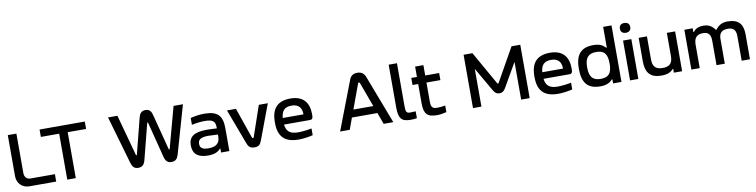

<svg xmlns="http://www.w3.org/2000/svg" viewBox="-15 -1539 9350 2375"><g transform="rotate(-10 4660.0 -351.5)"><path d="M67 -670V-153C67 -67 130 0 220 0H557V-93H248C205 -93 175 -126 175 -172V-670Z M1034 -670H466V-577H696V0H803V-577H1034Z M1677 -71 1791 -517C1792 -521 1794 -524 1797 -524C1799 -524 1802 -521 1803 -517L1917 -71C1931 -17 1955 9 2005 9C2058 9 2081 -21 2095 -71L2267 -670H2149L2010 -157C2007 -149 2006 -148 2003 -148C2000 -148 1997 -150 1996 -157L1883 -593C1871 -642 1854 -680 1797 -680C1741 -680 1721 -644 1709 -593L1598 -157C1596 -151 1594 -148 1591 -148C1587 -148 1585 -151 1584 -157L1444 -670H1326L1499 -71C1513 -21 1535 9 1587 9C1639 9 1663 -18 1677 -71Z M2506 -509C2447 -509 2394 -501 2332 -486V-400C2388 -412 2445 -419 2494 -419C2594 -419 2628 -395 2628 -315V-303C2567 -307 2525 -308 2501 -308C2342 -308 2274 -259 2274 -151C2274 -43 2339 9 2464 9C2538 9 2588 -9 2622 -50H2628V0H2732V-288C2732 -446 2670 -509 2506 -509ZM2378 -152C2378 -207 2416 -231 2507 -231C2534 -231 2581 -229 2628 -226V-202C2628 -119 2584 -78 2483 -78C2410 -78 2378 -101 2378 -152Z M2790 -500 2954 -62C2974 -8 2997 9 3048 9C3097 9 3119 -8 3139 -62L3303 -500H3190L3059 -118C3055 -108 3051 -107 3048 -107C3044 -107 3040 -108 3035 -118L2903 -500Z M3819 -270C3819 -422 3744 -509 3587 -509C3427 -509 3348 -427 3348 -256V-244C3348 -71 3429 9 3602 9C3654 9 3717 1 3781 -14V-99C3737 -89 3659 -80 3611 -80C3512 -80 3465 -116 3454 -205H3775C3811 -205 3819 -218 3819 -270ZM3453 -288C3461 -380 3501 -420 3587 -420C3673 -420 3713 -373 3714 -288Z M4356 -608 4123 0H4244L4297 -145H4617L4670 0H4791L4559 -608C4542 -651 4514 -679 4457 -679C4400 -679 4372 -651 4356 -608ZM4332 -239 4444 -544C4448 -555 4454 -557 4457 -557C4460 -557 4466 -555 4470 -544L4582 -239Z M5018 -81C4971 -81 4962 -99 4962 -167V-710H4858V-174C4858 -38 4890 9 5009 9C5035 9 5061 7 5087 2V-84C5064 -82 5034 -81 5018 -81Z M5360 -81C5298 -81 5280 -100 5280 -173V-411H5455V-500H5280V-630H5176V-500H5105V-411H5176V-169C5176 -33 5219 9 5341 9C5381 9 5412 2 5459 -8V-91C5419 -84 5391 -81 5360 -81Z M5792 -670V0H5898V-474L6072 -173C6092 -138 6114 -123 6148 -123C6181 -123 6203 -138 6224 -173L6397 -474V0H6504V-670H6394L6158 -251C6154 -244 6144 -243 6140 -251L5903 -670Z M7079 -270C7079 -422 7004 -509 6847 -509C6687 -509 6608 -427 6608 -256V-244C6608 -71 6689 9 6862 9C6914 9 6977 1 7041 -14V-99C6997 -89 6919 -80 6871 -80C6772 -80 6725 -116 6714 -205H7035C7071 -205 7079 -218 7079 -270ZM6713 -288C6721 -380 6761 -420 6847 -420C6933 -420 6973 -373 6974 -288Z M7166 -256V-244C7166 -70 7239 9 7391 9C7473 9 7512 -16 7545 -51H7552V0H7657V-710H7552V-449H7545C7512 -484 7473 -509 7391 -509C7239 -509 7166 -430 7166 -256ZM7270 -247V-253C7270 -370 7313 -419 7413 -419C7512 -419 7552 -370 7552 -253V-247C7552 -130 7512 -81 7413 -81C7313 -81 7270 -130 7270 -247Z M7765 -500V0H7869V-500ZM7752 -649C7752 -613 7775 -589 7817 -589C7859 -589 7882 -613 7882 -649V-651C7882 -689 7859 -712 7817 -712C7774 -712 7752 -689 7752 -651Z M8419 0V-500H8315V-209C8315 -120 8278 -81 8190 -81C8103 -81 8065 -120 8065 -209V-500H7961V-205C7961 -57 8024 9 8158 9C8230 9 8277 -10 8308 -47H8315V0Z M8755 -419C8822 -419 8851 -385 8851 -308V0H8955V-308C8955 -385 8989 -419 9068 -419C9137 -419 9167 -385 9167 -308V0H9271V-313C9271 -449 9209 -509 9078 -509C9011 -509 8967 -485 8926 -432H8919C8881 -485 8838 -509 8775 -509C8713 -509 8674 -490 8647 -453H8640V-500H8535V0H8640V-291C8640 -380 8675 -419 8755 -419Z"/></g></svg>

Font: LT Wave Alt Medium
Style: Regular
Weight: 500
Designer: Daniel Lyons
Version: Version 2.5 (Glyphs App)